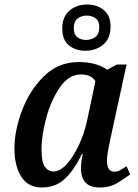

<svg xmlns="http://www.w3.org/2000/svg" viewBox="-20 -821 610 851"><path d="M166 10Q227 10 268 -29Q309 -68 343 -138H347Q343 -121 341 -107Q339 -93 339 -75Q339 10 421 10Q468 10 501 -10.5Q534 -31 557 -48L541 -84Q525 -74 513 -67Q501 -60 486 -60Q454 -60 454 -111Q454 -130 461.5 -167Q469 -204 472 -218L541 -535H498L455 -512Q407 -546 329 -546Q238 -546 174.5 -483Q111 -420 77.5 -331Q44 -242 44 -163Q44 -85 74.5 -37.5Q105 10 166 10ZM217 -61Q194 -61 179 -81.5Q164 -102 164 -161Q164 -219 184.5 -296.5Q205 -374 244.5 -432.5Q284 -491 339 -491Q385 -491 403 -461L367 -291Q348 -201 304 -131Q260 -61 217 -61ZM358 -596Q404 -596 437 -623Q470 -650 470 -703Q470 -752 440 -776.5Q410 -801 366 -801Q320 -801 288 -774Q256 -747 256 -694Q256 -644 285.5 -620Q315 -596 358 -596ZM361 -644Q339 -644 323 -656Q307 -668 307 -695Q307 -726 324 -739Q341 -752 365 -752Q387 -752 403.5 -740Q420 -728 420 -701Q420 -670 402.5 -657Q385 -644 361 -644Z"/></svg>

Font: Noto Serif SemiCondensed Semi
Style: Italic
Weight: 600
Width: 4
Italic angle: -12°
Designer: Monotype Design Team
Foundry: Monotype Imaging Inc.
Version: Version 1.901